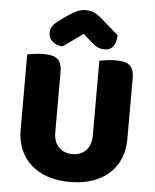

<svg xmlns="http://www.w3.org/2000/svg" viewBox="-58 -903 781 968"><g transform="rotate(5 332.0 -419.0)"><path d="M602 -224Q602 -170 583.5 -125.5Q565 -81 530 -49.5Q495 -18 445 -1Q395 16 332 16Q269 16 219 -1Q169 -18 134 -49.5Q99 -81 80.5 -125.5Q62 -170 62 -224V-606Q73 -608 97 -611.5Q121 -615 143 -615Q166 -615 183.5 -611.5Q201 -608 213 -599Q225 -590 231 -574Q237 -558 237 -532V-227Q237 -179 263.5 -152Q290 -125 332 -125Q375 -125 401 -152Q427 -179 427 -227V-606Q438 -608 462 -611.5Q486 -615 508 -615Q531 -615 548.5 -611.5Q566 -608 578 -599Q590 -590 596 -574Q602 -558 602 -532ZM337 -734Q306 -711 282 -694.5Q258 -678 236 -662Q206 -662 185.5 -679.5Q165 -697 165 -723Q165 -743 174.5 -758Q184 -773 211 -792L247 -818Q272 -835 293.5 -844.5Q315 -854 335 -854Q362 -854 381 -845Q400 -836 426 -813L507 -742Q507 -708 492.5 -686.5Q478 -665 447 -665Q437 -665 428.5 -667Q420 -669 410 -674Q400 -679 388 -688.5Q376 -698 360 -713Z"/></g></svg>

Font: BALOOCHETTANREGULAR
Style: Book
Weight: 400
Designer: Maithili Shingre and Ek Type
Foundry: Ek Type
Version: Version 1.100;PS 1.000;hotconv 1.0.88;makeotf.lib2.5.647800;